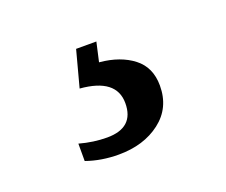

<svg xmlns="http://www.w3.org/2000/svg" viewBox="-54 -85 440 374"><g transform="rotate(-20 166.5 102.0)"><path d="M163 31H164Q206 35 232.5 55.5Q259 76 259 114Q259 160 224.5 186.5Q190 213 138 213Q102 213 71 202V166Q100 174 128 174Q184 174 184 123Q184 72 110 66L130 -9H172Z"/></g></svg>

Font: Libra Serif Modern
Style: Regular
Weight: 400
Designer: Stefan Peev, Context Ltd
Foundry: Stefan Peev, Context Ltd
Version: Version 1.000